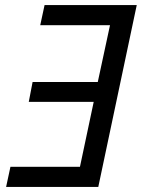

<svg xmlns="http://www.w3.org/2000/svg" viewBox="-20 -734 557 754"><path d="M4 0 21 -79H294L348 -334H93L108 -412H364L412 -635H138L155 -714H517L366 0Z"/></svg>

Font: Manna Sans
Style: Italic
Weight: 400
Italic angle: -12°
Designer: Monotype Design Team
Foundry: Monotype Imaging Inc.
Version: Version 2.001.1; ttfautohint (v1.8.2)